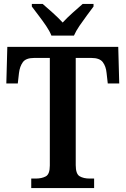

<svg xmlns="http://www.w3.org/2000/svg" viewBox="-20 -951 635 971"><path d="M138 0V-48H161Q191 -48 211.5 -59Q232 -70 232 -114V-658H153Q111 -658 95.5 -636.5Q80 -615 76 -582L70 -529H12L17 -714H578L583 -529H525L519 -582Q516 -615 500 -636.5Q484 -658 442 -658H363V-116Q363 -71 383 -59.5Q403 -48 433 -48H456V0ZM240 -771Q231 -794 213 -820.5Q195 -847 175 -873Q155 -899 141 -918V-931H196Q218 -912 247 -886Q276 -860 297 -837Q318 -860 347 -886Q376 -912 398 -931H453V-918Q439 -899 419.5 -873Q400 -847 382 -820.5Q364 -794 354 -771Z"/></svg>

Font: Noto Serif Georgian SemiCondensed SemiBold
Style: Regular
Weight: 600
Width: 4
Designer: Monotype Design Team, Akaki Razmadze
Foundry: Google LLC
Version: Version 2.003; ttfautohint (v1.8.4.7-5d5b)